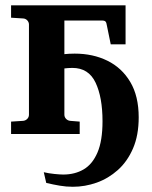

<svg xmlns="http://www.w3.org/2000/svg" viewBox="-20 -508 577 728"><path d="M456.1 -339.8H399.9L385.3 -411.1Q383.8 -422.4 380.1 -426.3Q376.5 -430.2 366.2 -430.2H224.1V-73.2Q224.1 -64 230.5 -57.4Q236.8 -50.8 246.1 -49.8L282.2 -46.9V0H22V-46.9L67.9 -49.8Q77.1 -50.8 83.5 -57.4Q89.8 -64 89.8 -73.2V-415Q89.8 -423.8 83.5 -430.7Q77.1 -437.5 67.9 -438L22 -440.9V-487.8H456.1ZM200.2 -299.8Q201.2 -300.3 221.7 -302.5Q242.2 -304.7 263.2 -304.7Q332.5 -304.7 387.2 -277.8Q441.9 -251 473.9 -197.3Q505.9 -143.6 505.9 -63Q505.9 4.9 484.4 54.7Q462.9 104.5 426.8 136.7Q390.6 168.9 346.4 184.6Q302.2 200.2 256.3 200.2Q231 200.2 206.5 196Q182.1 191.9 155.3 185.5L146 145Q164.6 149.4 186.3 151.6Q208 153.8 219.7 153.8Q263.7 153.8 297.1 134.3Q330.6 114.7 349.6 70.3Q368.7 25.9 368.7 -48.3Q368.7 -139.2 342.3 -194.8Q315.9 -250.5 254.4 -250.5Q238.8 -250.5 219.5 -248Q200.2 -245.6 200.2 -245.6Q198.2 -246.6 192.6 -255.6Q187 -264.6 186.8 -277.1Q186.5 -289.6 200.2 -299.8Z"/></svg>

Font: Charis
Style: Bold
Weight: 700
Designer: Walt Agee, Miriam Martin, Annie Olsen, Victor Gaultney, Lorna Priest, Alan Ward, Bob Hallissy, Martin Hosken, Sharon Cor
Foundry: SIL Global
Version: Version 7.000